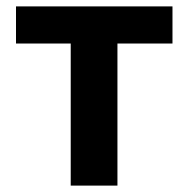

<svg xmlns="http://www.w3.org/2000/svg" viewBox="-20 -580 588 600"><path d="M201 0H347V-444H519V-560H30V-444H201Z"/></svg>

Font: Noto Sans TC
Style: Bold
Weight: 700
Designer: Ryoko NISHIZUKA 西塚涼子 (kana, bopomofo & ideographs); Paul D. Hunt (Latin, Greek & Cyrillic); Sandoll Communications 산돌커뮤니
Foundry: Adobe
Version: Version 2.004;hotconv 1.0.118;makeotfexe 2.5.65603